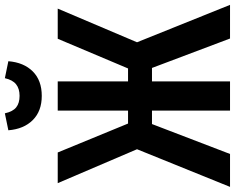

<svg xmlns="http://www.w3.org/2000/svg" viewBox="-108 -836 943 770"><g transform="rotate(-90 363.0 -451.5)"><path d="M713 -691 578 -373 728 0H593L475 -313H421V0H304V-313H250L130 0H-2L149 -373L13 -691H136L252 -409H304V-691H421V-409H473L592 -691ZM225 -889 293 -903Q300 -871 317 -857.5Q334 -844 363 -844Q392 -844 409.5 -858Q427 -872 434 -903L502 -889Q497 -827 461 -791Q425 -755 363 -755Q302 -755 266 -791Q230 -827 225 -889Z"/></g></svg>

Font: Fira Sans Extra Condensed Medium
Style: Regular
Weight: 500
Width: 1
Designer: Carrois Corporate & Edenspiekermann AG
Foundry: Carrois Corporate GbR & Edenspiekermann AG
Version: Version 4.203